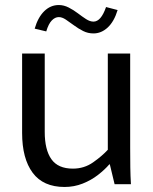

<svg xmlns="http://www.w3.org/2000/svg" viewBox="-20 -733 609 764"><path d="M237 11Q152 11 110 -45.5Q68 -102 68 -204V-520H158V-208Q158 -137 184.5 -99.5Q211 -62 270 -62Q315 -62 350.5 -87Q386 -112 409 -137V-520H498V-145Q498 -102 498.5 -67Q499 -32 501 0H436L417 -79H415Q397 -58 370 -37Q343 -16 309 -2.5Q275 11 237 11ZM402 -705 448 -693Q434 -647 408.5 -623.5Q383 -600 352 -600Q330 -600 311 -609.5Q292 -619 274.5 -632Q257 -645 242 -655Q227 -665 214 -665Q199 -665 186 -651.5Q173 -638 164 -608L118 -619Q131 -664 156 -688.5Q181 -713 214 -713Q234 -713 253.5 -703Q273 -693 290 -680Q307 -667 322.5 -657Q338 -647 352 -647Q382 -647 402 -705Z"/></svg>

Font: Murecho
Style: Regular
Weight: 400
Designer: Neil Summerour
Foundry: Positype
Version: Version 1.010; ttfautohint (v1.8.3)